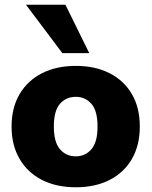

<svg xmlns="http://www.w3.org/2000/svg" viewBox="-20 -782 642 813"><path d="M301 11Q219 11 158 -20Q97 -51 63 -109Q29 -167 29 -246Q29 -326 63 -383.5Q97 -441 158 -472Q219 -503 301 -503Q383 -503 444 -472Q505 -441 538.5 -383.5Q572 -326 572 -246Q572 -167 538.5 -109Q505 -51 444 -20Q383 11 301 11ZM301 -120Q341 -120 367 -150Q393 -180 393 -246Q393 -313 367 -342.5Q341 -372 301 -372Q260 -372 234 -342.5Q208 -313 208 -246Q208 -180 234 -150Q260 -120 301 -120ZM244 -557 90 -762H257L358 -557Z"/></svg>

Font: Nunito Sans 12pt ExtraLight 12pt Black
Style: Regular
Weight: 900
Version: Version 3.101;gftools[0.9.27]